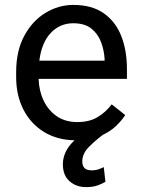

<svg xmlns="http://www.w3.org/2000/svg" viewBox="-20 -558 570 777"><path d="M406.7 177.7Q394.5 185.1 375.7 192.1Q356.9 199.2 328.1 199.2Q288.6 199.2 261.5 175.5Q234.4 151.9 234.4 106Q234.4 81.5 245.8 56.9Q257.3 32.2 281.7 9.8Q210 8.3 156.7 -24.9Q103.5 -58.1 74.5 -115.2Q45.4 -172.4 45.4 -245.6V-266.1Q45.4 -352.5 78.4 -413.3Q111.3 -474.1 164.3 -506.1Q217.3 -538.1 276.4 -538.1Q352.1 -538.1 400.1 -504.2Q448.2 -470.2 470.9 -411.9Q493.7 -353.5 493.7 -279.3V-238.8H136.2Q137.7 -190.4 156.7 -150.6Q175.8 -110.8 210.2 -87.4Q244.6 -64 293 -64Q340.8 -64 374 -83.5Q407.2 -103 432.1 -135.7L486.8 -92.3Q471.7 -69.3 449.5 -48.1Q427.2 -26.9 396 -12.2Q364.7 11.2 338.9 37.6Q313 64 313 95.7Q313 111.8 321.5 121.6Q330.1 131.3 351.1 131.3Q367.2 131.3 379.9 126.7Q392.6 122.1 399.9 118.2ZM276.4 -463.9Q222.7 -463.9 185.5 -424.8Q148.4 -385.7 139.2 -312.5H403.3V-319.3Q401.4 -354.5 388.9 -387.7Q376.5 -420.9 349.6 -442.4Q322.8 -463.9 276.4 -463.9Z"/></svg>

Font: Vazirmatn UI
Style: Regular
Weight: 400
Designer: Saber Rastikerdar
Foundry: Saber Rastikerdar
Version: Version 33.003